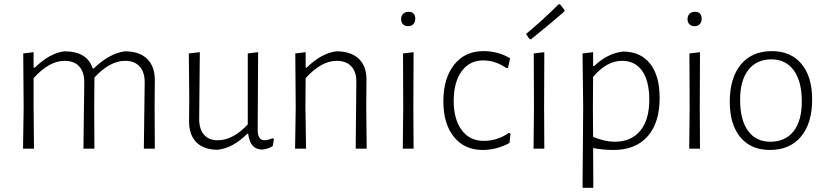

<svg xmlns="http://www.w3.org/2000/svg" viewBox="-20 -704 3915 909"><path d="M139 -457V-384H145Q216 -453 285 -461Q393 -461 419 -380H424Q497 -451 571 -461Q640 -461 676.5 -425.5Q713 -390 713 -325L712 -197L713 0H661L665 -315Q665 -363 641 -389.5Q617 -416 572 -416Q500 -416 427 -337V-325L426 -197L427 0H375L379 -315Q379 -363 355 -389.5Q331 -416 286 -416Q213 -416 139 -334V-198L141 0H89L92 -195L90 -451Z M1011 5Q945 5 910 -30Q875 -65 875 -131L876 -240L874 -451L926 -457L923 -141Q923 -93 945.5 -66.5Q968 -40 1011 -40Q1083 -40 1153 -115V-451L1202 -457L1200 -89Q1200 -40 1232 -40Q1250 -40 1270 -50L1277 -45L1271 -12Q1247 2 1220 4Q1191 3 1175.5 -15Q1160 -33 1155 -71H1151Q1083 -3 1011 5Z M1427 -457V-384H1432Q1503 -453 1573 -461Q1642 -461 1679 -425.5Q1716 -390 1715 -325L1714 -197L1716 0H1664L1667 -315Q1668 -363 1643.5 -389.5Q1619 -416 1574 -416Q1501 -416 1427 -334L1426 -198L1429 0H1377L1380 -195L1378 -451Z M1914 -648Q1946 -648 1946 -615Q1946 -599 1937 -589.5Q1928 -580 1912 -580Q1897 -580 1888 -589Q1879 -598 1879 -613Q1879 -629 1888.5 -638.5Q1898 -648 1914 -648ZM1887 0 1889 -195 1888 -451 1938 -457 1937 -198 1938 0Z M2269 -462Q2339 -462 2395 -428L2385 -383L2377 -382Q2325 -418 2268 -418Q2203 -418 2165.5 -366.5Q2128 -315 2128 -226Q2128 -139 2166 -88Q2204 -37 2270 -37Q2334 -37 2390 -75L2397 -71L2392 -27Q2331 6 2265 6Q2179 6 2129 -56Q2079 -118 2079 -224Q2079 -333 2130 -397.5Q2181 -462 2269 -462Z M2625 -684 2632 -683 2653 -656 2651 -649Q2603 -606 2494 -518L2487 -519L2470 -543Q2549 -608 2625 -684ZM2506 0 2508 -195 2507 -451 2557 -457 2556 -198 2557 0Z M2788 -457V-391H2793Q2855 -451 2929 -460Q3012 -460 3057.5 -403Q3103 -346 3103 -240Q3103 -123 3046 -58.5Q2989 6 2885 6Q2836 6 2788 -3L2789 185H2738L2741 -195L2738 -451ZM2787 -198 2788 -56Q2843 -33 2890 -33Q2969 -33 3012 -86Q3055 -139 3054 -236Q3053 -323 3019.5 -369.5Q2986 -416 2925 -416Q2852 -416 2788 -340Z M3270 -648Q3302 -648 3302 -615Q3302 -599 3293 -589.5Q3284 -580 3268 -580Q3253 -580 3244 -589Q3235 -598 3235 -613Q3235 -629 3244.5 -638.5Q3254 -648 3270 -648ZM3243 0 3245 -195 3244 -451 3294 -457 3293 -198 3294 0Z M3634 -462Q3724 -462 3774.5 -401.5Q3825 -341 3825 -233Q3825 -120 3772 -57Q3719 6 3625 6Q3535 6 3485 -54.5Q3435 -115 3435 -222Q3435 -335 3487.5 -398.5Q3540 -462 3634 -462ZM3632 -423Q3562 -423 3523 -373Q3484 -323 3484 -232Q3484 -136 3521.5 -84.5Q3559 -33 3627 -33Q3698 -33 3737 -82.5Q3776 -132 3776 -223Q3776 -319 3738 -371Q3700 -423 3632 -423Z"/></svg>

Font: Alegreya Sans SC Light
Style: Regular
Weight: 300
Designer: Juan Pablo del Peral
Foundry: Huerta Tipografica
Version: Version 2.007